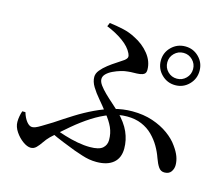

<svg xmlns="http://www.w3.org/2000/svg" viewBox="-108 -897 1216 1058"><g transform="rotate(15 500.0 -367.5)"><path d="M829 -518Q783 -518 750.5 -550.5Q718 -583 718 -629Q718 -675 750.5 -707Q783 -739 829 -739Q875 -739 907 -707Q939 -675 939 -629Q939 -583 907 -550.5Q875 -518 829 -518ZM519 3Q497 3 477 -0.5Q457 -4 435.5 -11Q414 -18 388 -27Q355 -40 315.5 -55.5Q276 -71 234 -92L249 -116Q280 -104 317 -92.5Q354 -81 392 -74Q430 -67 463 -67Q515 -67 535.5 -85Q556 -103 556 -132Q556 -170 541.5 -202.5Q527 -235 496 -273Q471 -306 446 -335Q421 -364 404 -392Q387 -420 387 -447Q387 -467 402.5 -486Q418 -505 440.5 -522.5Q463 -540 486 -554.5Q509 -569 524 -580Q538 -591 539.5 -600Q541 -609 535 -621Q519 -655 478 -684.5Q437 -714 384 -735L393 -756Q433 -751 471.5 -742.5Q510 -734 543 -716Q594 -691 627 -649.5Q660 -608 660 -560Q660 -543 650.5 -536Q641 -529 625.5 -527Q610 -525 592 -525Q574 -525 558 -523Q541 -522 519 -515.5Q497 -509 476 -499Q455 -489 441.5 -475.5Q428 -462 428 -446Q428 -430 441.5 -411.5Q455 -393 476 -372.5Q497 -352 520 -332Q543 -312 562 -294Q609 -247 629 -201.5Q649 -156 649 -108Q649 -54 615 -25.5Q581 3 519 3ZM149 21Q129 21 104 3Q79 -15 60.5 -42.5Q42 -70 42 -98Q42 -114 45 -130.5Q48 -147 53 -161H71Q80 -130 95.5 -110.5Q111 -91 127 -91Q135 -91 146 -95Q157 -99 177.5 -111.5Q198 -124 234 -146Q283 -179 332.5 -210Q382 -241 432.5 -265Q483 -289 534.5 -303.5Q586 -318 640 -318Q704 -318 756 -300.5Q808 -283 846.5 -255Q885 -227 907 -195Q928 -166 937 -141.5Q946 -117 946 -93Q946 -72 934 -55Q922 -38 896 -38Q875 -38 862.5 -56Q850 -74 839 -105Q828 -137 810 -168Q792 -199 765.5 -225.5Q739 -252 702.5 -267.5Q666 -283 619 -283Q570 -283 522 -265Q474 -247 426.5 -216.5Q379 -186 331.5 -146Q284 -106 237 -62Q220 -45 207 -25.5Q194 -6 180.5 7.5Q167 21 149 21ZM829 -555Q859 -555 880.5 -576.5Q902 -598 902 -629Q902 -659 880.5 -680.5Q859 -702 829 -702Q798 -702 776.5 -680.5Q755 -659 755 -629Q755 -598 776.5 -576.5Q798 -555 829 -555Z"/></g></svg>

Font: Noto Serif SC ExtraLight SemiBold
Style: Regular
Weight: 600
Version: Version 2.002-H1;hotconv 1.1.0;makeotfexe 2.6.0